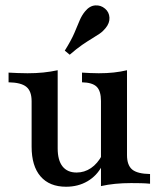

<svg xmlns="http://www.w3.org/2000/svg" viewBox="-20 -688 602 719"><path d="M227.4 11.3Q165.3 11.3 131.9 -27.4Q98.4 -66.1 98.4 -138.7V-308.9Q98.4 -346.8 78.6 -362.9Q58.9 -379 12.1 -379.8V-416.1Q28.2 -415.3 46 -414.5Q63.7 -413.7 83.1 -413.7Q114.5 -413.7 142.3 -416.5Q170.2 -419.4 196 -425V-132.3Q196 -87.9 214.1 -64.9Q232.3 -41.9 266.9 -41.9Q296 -41.9 320.6 -58.5Q345.2 -75 362.9 -108.1L362.1 -66.9Q342.7 -29.8 307.7 -9.3Q272.6 11.3 227.4 11.3ZM358.1 8.9V-309.7Q358.1 -347.6 341.9 -363.3Q325.8 -379 287.1 -379.8V-416.1Q301.6 -415.3 317.3 -414.5Q333.1 -413.7 350 -413.7Q379.8 -413.7 406 -416.5Q432.3 -419.4 455.6 -425V-107.3Q455.6 -69.4 475 -53.2Q494.4 -37.1 541.9 -36.3V0Q525 -1.6 507.7 -2Q490.3 -2.4 471 -2.4Q439.5 -2.4 411.3 0.4Q383.1 3.2 358.1 8.9ZM241.1 -483.1 222.6 -498.4Q246.8 -537.1 258.5 -564.5Q270.2 -591.9 278.2 -611.3Q286.3 -630.6 298.4 -645.2Q315.3 -666.1 336.3 -667.7Q357.3 -669.4 373.4 -655.6Q388.7 -642.7 389.9 -622.2Q391.1 -601.6 375 -582.3Q365.3 -570.2 352.8 -561.7Q340.3 -553.2 324.2 -543.5Q308.1 -533.9 287.5 -519.8Q266.9 -505.6 241.1 -483.1Z"/></svg>

Font: Playfair 9pt SemiBold
Style: Regular
Weight: 600
Designer: Claus Eggers Sørensen
Foundry: Claus Eggers Sørensen
Version: Version 2.001;gftools[0.9.30]